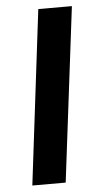

<svg xmlns="http://www.w3.org/2000/svg" viewBox="-51 -724 395 757"><g transform="rotate(-5 146.5 -345.5)"><path d="M46 0 130 -691H263L178 0Z"/></g></svg>

Font: Xgbmvzvtohvqztyvzapvmeyoton
Style: Regular
Weight: 500
Italic angle: -8°
Designer: Carrois Corporate & Edenspiekermann
Foundry: Carrois Corporate GbR & Edenspiekermann AG
Version: Version 2.001